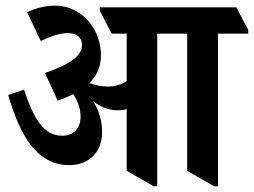

<svg xmlns="http://www.w3.org/2000/svg" viewBox="-20 -651 898 679"><path d="M225 -67C294 -67 341 -113 341 -183C341 -224 331 -259 309 -293C335 -273 364 -261 396 -261C407 -261 418 -262 428 -265V-47L524 8H536V-532H642V-47L738 8H751V-532H858V-545L816 -625H333V-613L375 -532H428V-364C411 -353 389 -345 361 -345C339 -345 317 -350 296 -357C324 -385 337 -417 337 -456C337 -501 321 -542 295 -574C266 -608 224 -631 176 -631C141 -631 109 -623 76 -608L124 -506C159 -523 193 -534 219 -534C252 -534 270 -518 270 -492C270 -452 224 -422 139 -393L184 -295C204 -302 223 -310 239 -318C255 -294 265 -267 265 -238C265 -198 241 -171 200 -171C136 -171 100 -228 65 -334L9 -315C49 -178 107 -67 225 -67Z"/></svg>

Font: Noto Serif Devanagari ExtraCondensed
Style: Bold
Weight: 700
Width: 2
Designer: Universal Thirst, Indian Type Foundry and the Monotype Design Team
Foundry: Monotype Imaging Inc.
Version: Version 2.004